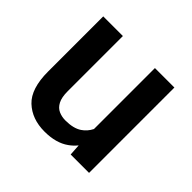

<svg xmlns="http://www.w3.org/2000/svg" viewBox="-124 -609 746 746"><g transform="rotate(45 248.5 -236.0)"><path d="M334 -475H441V-6H340L337 -53Q323 -36 307 -25Q268 3 205 3Q136 3 93 -37.5Q50 -78 50 -172V-475H158V-171Q158 -138 168 -119Q178 -100 195 -92.5Q212 -85 232 -85Q276 -85 301 -102Q322 -116 334 -140Z"/></g></svg>

Font: Placeholder Sans Medium
Style: Regular
Weight: 500
Designer: The Branx Europe S.L
Version: Version 1.006;Fontself Maker 3.5.7